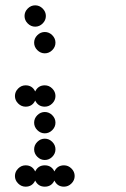

<svg xmlns="http://www.w3.org/2000/svg" viewBox="-20 -700 472 720"><path d="M76 -80Q101 -80 112 -57Q123 -80 148 -80Q173 -80 184 -57Q195 -80 220 -80Q236 -80 248 -68Q260 -56 260 -40Q260 -24 248 -12Q236 0 220 0Q195 0 184 -23Q173 0 148 0Q123 0 112 -23Q101 0 76 0Q60 0 48 -12Q36 -24 36 -40Q36 -56 48 -68Q60 -80 76 -80ZM120 -112Q108 -124 108 -140Q108 -156 120 -168Q132 -180 148 -180Q164 -180 176 -168Q188 -156 188 -140Q188 -124 176 -112Q164 -100 148 -100Q132 -100 120 -112ZM120 -212Q108 -224 108 -240Q108 -256 120 -268Q132 -280 148 -280Q164 -280 176 -268Q188 -256 188 -240Q188 -224 176 -212Q164 -200 148 -200Q132 -200 120 -212ZM76 -380Q101 -380 112 -357Q123 -380 148 -380Q164 -380 176 -368Q188 -356 188 -340Q188 -324 176 -312Q164 -300 148 -300Q123 -300 112 -323Q101 -300 76 -300Q60 -300 48 -312Q36 -324 36 -340Q36 -356 48 -368Q60 -380 76 -380ZM120 -512Q108 -524 108 -540Q108 -556 120 -568Q132 -580 148 -580Q164 -580 176 -568Q188 -556 188 -540Q188 -524 176 -512Q164 -500 148 -500Q132 -500 120 -512ZM84 -612Q72 -624 72 -640Q72 -656 84 -668Q96 -680 112 -680Q128 -680 140 -668Q152 -656 152 -640Q152 -624 140 -612Q128 -600 112 -600Q96 -600 84 -612Z"/></svg>

Font: Dotrice Condensed
Style: Regular
Weight: 400
Width: 2
Monospace: yes
Designer: Paul Flo Williams
Foundry: His Deeds Are Dust
Version: Version 1.001